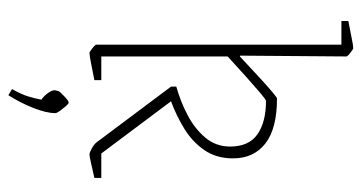

<svg xmlns="http://www.w3.org/2000/svg" viewBox="-228 -450 886 471"><g transform="rotate(90 215.5 -214.0)"><path d="M358 10Q354 10 344 4.5Q334 -1 329 -7L192 -190V-203Q228 -213 261.5 -230.5Q295 -248 317 -274Q339 -300 339 -335Q339 -381 309 -402Q279 -423 227 -423Q224 -423 207.5 -409Q191 -395 167 -373.5Q143 -352 118 -329V-19H176V-2Q160 1 138 5.5Q116 10 109 10Q107 10 98 3Q89 -4 89 -7V-608H31V-625Q58 -630 74.5 -633.5Q91 -637 98 -637Q100 -637 109 -630Q118 -623 118 -620L116 -359H118Q129 -369 145.5 -384.5Q162 -400 178.5 -415Q195 -430 207 -440Q219 -450 221 -450Q295 -450 331.5 -421.5Q368 -393 368 -342Q368 -301 347.5 -271.5Q327 -242 295 -222.5Q263 -203 228 -190L356 -19H416V-2Q393 3 378 6.5Q363 10 358 10ZM213 209 198 200Q211 177 216 160.5Q221 144 224 128Q215 122 207.5 111.5Q200 101 201 94L203 86Q204 83 215.5 72Q227 61 231 61Q234 61 240 68Q246 75 251.5 82.5Q257 90 257 94Q257 116 244 148.5Q231 181 213 209Z"/></g></svg>

Font: Grenze Gotisch Thin
Style: Regular
Weight: 100
Designer: Renata Polastri
Foundry: Omnibus-Type
Version: Version 1.001